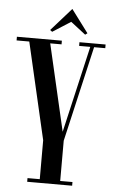

<svg xmlns="http://www.w3.org/2000/svg" viewBox="-78 -897 550 936"><g transform="rotate(5 197.0 -429.0)"><path d="M310.5 -739 321 -746.8 237.5 -858.5 138.5 -746.8 149 -739 237.5 -795.5ZM414 -682V-700H286V-682H340.6L242.6 -258.1L144.6 -682H200V-700H-20V-682H42.1L151.5 -208.5V-18H91.5V0H311.5V-18H251.5V-215L359.3 -682Z"/></g></svg>

Font: Picaflor 24 pt
Style: Regular
Weight: 400
Designer: Ariel Martín Pérez
Foundry: Tunera Type Foundry
Version: Version 1.000;hotconv 1.0.109;makeotfexe 2.5.65596